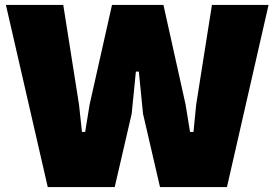

<svg xmlns="http://www.w3.org/2000/svg" viewBox="-20 -760 1115 780"><path d="M4 -740H237L301 -335L313 -224H326L344 -335L435 -740H644L734 -335L752 -224H766L777 -335L841 -740H1071L902 0H630L561 -298L544 -469H532L515 -298L446 0H174Z"/></svg>

Font: Encode Sans Narrow
Style: Black
Weight: 900
Designer: Pablo Impallari, Andres Torresi
Foundry: Pablo Impallari, Andres Torresi
Version: Version 1.000; ttfautohint (v1.00) -l 8 -r 50 -G 200 -x 14 -